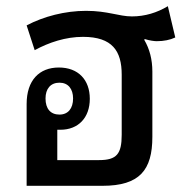

<svg xmlns="http://www.w3.org/2000/svg" viewBox="-20 -600 614 620"><path d="M472 -369C472 -408 463 -442 446 -471L447 -474C463 -469 478 -467 486 -467C509 -467 529 -471 546 -479L522 -580C487 -559 448 -547 406 -547C364 -547 328 -565 258 -565C190 -565 121 -547 66 -518L92 -438C138 -463 192 -481 248 -481C343 -481 373 -435 373 -359V-165C373 -103 357 -83 300 -83H165V-181C168 -181 171 -181 175 -181C233 -181 270 -220 270 -281C270 -342 233 -382 170 -382C107 -382 66 -341 66 -264V0H311C431 0 472 -51 472 -158ZM172 -230C143 -230 127 -249 127 -282C127 -313 143 -333 172 -333C200 -333 216 -313 216 -282C216 -250 200 -230 172 -230Z"/></svg>

Font: Noto Sans Thai Looped SemiCondensed Medium
Style: Regular
Weight: 500
Width: 4
Designer: Sasikarn Vongin, Ben Mitchell
Foundry: The Fontpad Ltd
Version: Version 1.001